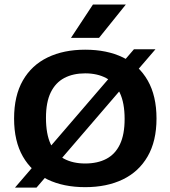

<svg xmlns="http://www.w3.org/2000/svg" viewBox="-20 -823 756 852"><path d="M142 9.5H46.5L574.5 -604.5H670ZM358 7.5Q262 7.5 191.2 -26.5Q120.5 -60.5 81.5 -128.5Q42.5 -196.5 42.5 -297Q42.5 -398 81.5 -466Q120.5 -534 191.5 -568.2Q262.5 -602.5 358 -602.5Q454.5 -602.5 525.5 -568.2Q596.5 -534 635.5 -465.8Q674.5 -397.5 674.5 -297Q674.5 -197 635.2 -129Q596 -61 525 -26.8Q454 7.5 358 7.5ZM358 -97.5Q413 -97.5 452.2 -118.2Q491.5 -139 512.2 -182.5Q533 -226 533 -295Q533 -366 511.8 -410.8Q490.5 -455.5 451.2 -476.5Q412 -497.5 358 -497.5Q304.5 -497.5 265.5 -477Q226.5 -456.5 205.2 -413Q184 -369.5 184 -300Q184 -228 204.8 -183.5Q225.5 -139 264.8 -118.2Q304 -97.5 358 -97.5ZM295 -655 392.5 -803H538.5L419.5 -655Z"/></svg>

Font: Encode Sans SC SemiExpanded SemiBold
Style: Regular
Weight: 600
Width: 6
Designer: Multiple Designers
Foundry: Impallari Type
Version: Version 3.002